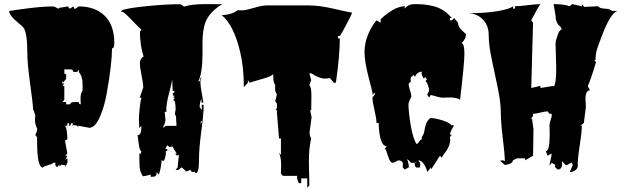

<svg xmlns="http://www.w3.org/2000/svg" viewBox="-20 -766 3024 930"><path d="M295.9 -79.1 306.2 -22.5 295.9 -11.7H306.2L295.9 8.8L306.2 0L307.1 21L295.9 43.5V34.2L278.3 32.2L267.6 39.6V30.8L256.3 44.4L247.6 34.2L248.5 22.5H237.8Q234.9 28.3 214.4 33.4Q193.8 38.6 188.5 44.4V45.9Q159.7 45.9 159.7 -79.1V-101.1L150.9 -112.8Q160.2 -128.9 160.2 -142.6Q149.4 -163.1 149.4 -187L150.9 -208Q150.9 -210 141.1 -236.8V-225.6Q139.2 -268.1 125.7 -362.8Q112.3 -457.5 112.3 -511.7Q112.3 -610.4 92.3 -633.8Q86.9 -640.1 68.4 -655.3Q24.4 -690.9 24.4 -712.9Q29.3 -713.4 46.4 -716.1Q63.5 -718.8 69.1 -719.5Q74.7 -720.2 90.3 -722.4Q106 -724.6 112.8 -725.3Q119.6 -726.1 133.8 -727.8Q147.9 -729.5 156 -730.2Q164.1 -731 176.5 -732.2Q189 -733.4 198 -733.6Q207 -733.9 218 -734.4Q229 -734.9 236.6 -734.9Q244.1 -734.9 252.2 -729.2Q260.3 -723.6 265.6 -723.6L264.6 -727.5L308.6 -734.9L317.9 -723.6L335 -734.9L341.8 -721.7L361.8 -734.9Q440.9 -734.9 487.3 -689.5Q533.7 -644 533.7 -556.6Q533.7 -531.7 522.5 -531.7Q522.5 -457 497.1 -314.5Q484.9 -245.6 462.2 -196.3Q439.5 -147 412.1 -147L358.9 -157.2V-148.4Q356.4 -159.7 340.3 -159.7H332.5V-160.6Q332.5 -171.4 329.3 -171.4Q326.2 -171.4 322.8 -163.8Q319.3 -156.2 317.6 -156.2Q315.9 -156.2 314.9 -157.2V-168.9H306.2V-157.2H295.9Q306.2 -136.7 306.2 -90.3L295.9 -86.9ZM371.1 -260.7 370.1 -289.1Q370.1 -314.5 379.9 -327.6V-361.3Q379.9 -396 361.8 -417.5V-429.7L354 -417.5H335Q335 -429.7 320.8 -429.7H291.5V-417.5Q291.5 -410.2 293 -408.7Q294.4 -407.2 300.3 -407.2V-383.8Q291 -374.5 289.1 -367.2L282.2 -373V-361.3H291.5L282.2 -350.1H291.5V-282.2L282.2 -271.5H300.3V-260.7H317.9Q318.8 -261.7 320.8 -263.9Q322.8 -266.1 323.2 -266.6Q323.7 -267.1 325.4 -268.6Q327.1 -270 328.1 -270.5Q333 -271.5 335 -271.5H361.8Q361.8 -260.7 371.1 -260.7ZM326.2 -157.2 332.5 -159.7V-157.2ZM306.2 -157.2Q307.1 -156.2 307.1 -154.8Q307.1 -153.3 306.2 -152.3ZM305.2 -149.4 306.2 -152.3V-147Q305.2 -147 305.2 -149.4Z M960.9 -559.1V-506.8Q960.9 -412.6 940.4 -371.1Q949.7 -371.1 949.7 -382.3V-386.2L958.5 -393.6Q950.7 -385.7 950.7 -366.9Q950.7 -348.1 957.8 -312Q964.8 -275.9 965.3 -269H956.1V-288.1Q947.3 -270.5 947.3 -251.5V-246.6L958.5 -232.9L956.5 -258.3H966.3V-254.4Q966.3 -212.9 955.1 -130.1Q943.8 -47.4 943.8 12Q943.8 71.3 928.7 73.2L921.4 65.4L909.7 67.4L901.9 56.6L880.4 65.9L881.8 64.5L860.4 44.4L842.3 57.6L830.6 56.6L840.8 44.4Q840.8 34.2 843.5 13.7Q846.2 -6.8 846.2 -17.6L837.4 -11.7L828.6 -22.5H836.4Q824.2 -38.6 815.4 -56.6L800.8 -53.7L789.6 -62.5L780.8 -44.4H789.6L790.5 -33.7L783.2 -35.2L783.7 -26.9Q783.7 -16.6 779.5 -1.5Q775.4 13.7 770.3 13.7Q765.1 13.7 763.2 5.9Q760.3 49.8 749.5 79.6L738.3 68.4V75.2Q738.3 83 732.9 86.9Q726.1 90.8 710.4 90.8L709.5 79.6Q695.3 84.5 672.9 87.9Q655.8 67.9 655.5 25.9Q655.3 -16.1 654.8 -22.5L662.6 -21.5L664.6 -33.7Q655.8 -36.1 651.6 -72Q647.5 -107.9 646.5 -111.3Q664.6 -111.3 664.6 -147.5V-156.2L654.8 -145.5L652.8 -183.1Q652.8 -206.1 656.5 -241.7Q660.2 -277.3 665.5 -293H656.7L673.8 -341.8Q673.8 -361.3 665.8 -400.4Q657.7 -439.5 657.7 -460.9Q657.7 -482.4 675.3 -492.2Q658.2 -547.4 657.7 -611.8L665.5 -623.5Q656.7 -627.4 618.4 -668.7Q580.1 -710 568.4 -710H565.4Q565.4 -722.7 670.4 -734.1Q775.4 -745.6 850.6 -745.6Q857.9 -745.6 871.1 -733.9Q907.7 -746.1 973.1 -746.1L1055.7 -745.6Q995.6 -708 977.1 -662.6Q960.9 -624 960.9 -559.1ZM785.6 -235.8 786.6 -224.6H777.8L781.2 -187Q781.2 -168.9 772 -156.2L772.5 -145.5L781.2 -156.2H835L832.5 -202.1L827.1 -213.4L830.6 -235.8Q830.6 -281.2 818.8 -281.2L827.1 -293H818.8L826.2 -302.7H817.9L816.9 -314.9Q825.2 -314.9 825.2 -325.7H816.4L814 -380.4Q811.5 -362.3 798.6 -313.2Q785.6 -264.2 785.6 -235.8ZM957.5 -177.2 953.1 -179.2Q952.1 -179.2 952.1 -173.3V-165.5Q952.1 -166.5 959.5 -178.2Q958.5 -177.2 957.5 -177.2ZM931.6 75.7 926.8 73.2ZM879.4 67.4Q879.4 65.9 880.4 65.9Z M1476.1 17.6 1478.5 131.8 1468.3 143.6V98.1H1439V121.1H1428.7Q1418.9 111.3 1418.9 85.9H1350.6L1340.8 75.2L1341.8 33.2Q1341.8 -1 1331.5 -26.9L1340.8 -15.1V-95.2H1331.5L1321.3 -220.7V-230.5L1314.5 -238.3L1321.3 -240.7V-264.2L1313 -275.4L1321.3 -308.6Q1312.5 -321.3 1312.5 -336.9Q1312.5 -352.5 1313 -354.5Q1303.7 -366.2 1303.7 -391.1V-407.7Q1298.8 -397 1247.6 -382.8Q1196.3 -368.7 1189.5 -365.2L1180.7 -377.4V-365.2L1161.1 -343.8Q1161.1 -436.5 1144.5 -509.3Q1113.8 -643.6 1053.7 -692.9Q1097.7 -692.9 1132.3 -716.8Q1137.7 -715.8 1153.6 -715.8Q1169.4 -715.8 1209.7 -727.8Q1250 -739.7 1269 -739.7H1478.5Q1526.4 -739.7 1594.5 -724.1Q1662.6 -708.5 1685.1 -704.6Q1685.1 -698.7 1657.5 -646.7Q1629.9 -594.7 1626 -591.8H1617.2V-580.1H1626Q1626 -498.5 1606.9 -365.2H1597.2L1577.6 -388.2Q1564.5 -385.3 1554.2 -385.3Q1526.4 -385.3 1487.3 -411.1H1478.5L1487.3 -377.4L1478.5 -354.5Q1488.3 -342.8 1488.3 -307.1Q1488.3 -271.5 1487.8 -252.4Q1487.3 -233.4 1487.3 -230.5Q1486.8 -230.5 1484.9 -232.9Q1482.9 -232.9 1482.9 -229.5L1489.3 -198.2L1479.5 -125.5Q1479.5 -107.4 1487.3 -95.2Q1476.1 -49.8 1476.1 17.6Z M2122.1 -293Q2110.8 -293 2066.9 -306.2L2058.6 -293.9L2049.8 -306.2Q2049.8 -312 2054.2 -317.6Q2058.6 -323.2 2058.6 -330.1Q2058.6 -336.9 2052.7 -353.3Q2046.9 -369.6 2041 -373L2049.8 -385.3L2043 -383.8L2041 -393.6L2032.2 -385.3Q2022 -402.8 2022 -409.9Q2022 -417 2022.9 -418.9Q2011.7 -418.9 2001.7 -410.9Q1991.7 -402.8 1989.7 -390.1L1988.3 -397L1979.5 -404.8V-397Q1968.8 -397 1968.8 -382.3Q1968.8 -379.9 1970.2 -371.1L1960.4 -362.3L1959.5 -357.9Q1959.5 -347.7 1966.1 -328.1Q1972.7 -308.6 1972.7 -297.9Q1970.7 -295.9 1964.6 -280.8Q1958.5 -265.6 1958.5 -264.2Q1958.5 -222.7 1969.7 -157.7Q1981 -92.8 1997.6 -68.8Q2003.4 -68.8 2009.8 -79.6Q2016.1 -90.3 2022.9 -90.3V-102.1Q2033.2 -115.7 2035.6 -131.6Q2038.1 -147.5 2042.7 -163.1Q2047.4 -178.7 2063.5 -194.3Q2085.4 -194.3 2120.4 -183.8Q2155.3 -173.3 2168.9 -158.2V-159.7L2179.7 -158.2Q2162.1 -132.8 2159.2 -113.8H2168.9L2159.2 -102.1L2160.6 -89.4Q2160.6 -57.1 2132.3 -22Q2122.1 -9.3 2120.6 -1.5L2111.3 -11.7Q2104 -2 2090.1 21Q2076.2 43.9 2066.9 55.2V44.4L2049.8 67.4Q2045.4 46.9 2033.2 28.8Q2021 10.7 2005.4 10.7L2015.1 22.5V44.4L2002 45.9Q1988.3 46.9 1988.3 22.5H1970.2Q1961.4 9.8 1951.7 4.9Q1953.1 10.3 1956.1 17.6Q1960.4 30.3 1960.4 44.4L1940.4 55.2L1930.7 44.4L1931.6 27.3Q1931.6 20.5 1925 15.6Q1918.5 10.7 1912.6 10.7Q1906.7 10.7 1897 16.6Q1887.2 22.5 1882.3 22.5Q1872.1 22.5 1865.2 5.6Q1858.4 -11.2 1853.5 -28.1Q1848.6 -44.9 1843.3 -44.9L1853.5 -57.6Q1817.9 -57.6 1814 -170.4H1803.7Q1803.7 -191.9 1793.9 -232.4Q1784.2 -272.9 1784.2 -293.9L1796.9 -311L1794.4 -316.9L1784.2 -306.6V-316.9Q1780.8 -333.5 1768.6 -378.9Q1745.6 -466.8 1745.6 -511.7Q1745.6 -556.6 1762.5 -597.9Q1779.3 -639.2 1803.7 -667.5L1823.7 -656.2V-672.4Q1847.2 -696.8 1879.9 -716.1Q1912.6 -735.4 1940.4 -735.8V-724.6Q1947.3 -733.4 1958.7 -739.7Q1970.2 -746.1 1991 -746.1Q2011.7 -746.1 2032 -744.4Q2052.2 -742.7 2078.6 -736.3Q2128.4 -725.1 2168.9 -678.7H2159.2V-667.5H2168.9L2179.7 -678.7L2198.7 -656.2Q2198.7 -636.2 2216.8 -619.6Q2234.9 -603 2237.3 -600.1Q2237.3 -577.1 2215.8 -557.6Q2229.5 -553.2 2229.5 -506.3Q2229.5 -459.5 2208.5 -283.2Q2189.9 -293.9 2160.2 -293.9ZM1997.6 13.7Q1996.6 19 1989.7 22.5Q1997.6 22.5 1997.6 13.7ZM1885.7 9.8Q1884.8 8.8 1883.8 8.8Q1882.8 8.8 1882.8 10.7Q1882.8 9.8 1885.7 9.8Z M2817.9 -249 2808.1 -170.4 2789.6 -154.8 2798.3 -158.2Q2798.3 -126 2788.3 -63Q2778.3 0 2778.3 33.2H2779.3Q2779.3 49.3 2767.1 58.3Q2754.9 67.4 2739.7 67.4L2754.4 33.2L2750 22.5L2748 22L2724.1 34.2L2719.7 33.2L2701.2 13.7L2702.6 26.9Q2702.6 55.2 2681.2 55.2Q2680.2 54.2 2676.3 50.8Q2667.5 43.9 2667.5 40Q2667.5 36.1 2670.9 33.2L2651.9 22.5L2641.6 37.1Q2642.1 27.8 2647 8.1Q2651.9 -11.7 2651.9 -22.5L2632.3 -11.7L2624 -33.7Q2642.6 -33.7 2642.6 -116.2L2641.6 -159.7Q2641.6 -168.5 2647.2 -184.8Q2652.8 -201.2 2652.8 -208.5Q2652.8 -215.8 2646 -215.8L2641.6 -214.8L2632.3 -226.6Q2620.6 -226.6 2597.4 -220.7Q2574.2 -214.8 2562 -214.8V-204.1L2548.8 -189L2556.6 -193.4Q2564 -142.1 2564 -140.6L2562 -11.7L2523.4 10.7L2524.4 3.4L2521 1H2483.9L2464.4 10.7Q2462.9 28.3 2425.3 33.2L2403.8 13.7Q2403.8 10.7 2411.6 10.7Q2419.4 10.7 2425.3 14.6Q2424.8 -22 2415.3 -98.4Q2405.8 -174.8 2405.8 -222.4Q2405.8 -270 2391.1 -340.1Q2376.5 -410.2 2361.8 -479Q2347.2 -547.9 2347.2 -595.2Q2347.2 -642.6 2319.3 -671.1Q2291.5 -699.7 2252 -702.1Q2334 -702.1 2393.1 -712.6Q2452.1 -723.1 2464.4 -735.8L2466.8 -723.6L2468.8 -722.7Q2475.1 -722.7 2475.1 -732.4L2474.1 -735.8Q2496.1 -735.8 2537.4 -741Q2578.6 -746.1 2597.7 -746.1Q2582 -724.6 2553.2 -667.5L2562 -656.2L2553.2 -339.8L2597.7 -350.1V-339.8L2661.6 -350.1V-344.7Q2674.3 -361.3 2674.3 -433.6L2670.9 -554.2Q2670.9 -567.4 2680.7 -595Q2690.4 -622.6 2700.2 -622.6Q2700.2 -632.3 2690.4 -640.6Q2670.9 -656.7 2670.9 -690.4L2661.6 -746.1Q2710.9 -746.1 2739.7 -735.8L2751.5 -746.1L2798.3 -735.8V-746.1L2810.1 -732.4L2877 -735.8Q2884.3 -725.1 2909.9 -724.1Q2935.5 -723.1 2944.8 -712.9H2972.2Q2936.5 -707 2888.2 -573.2Q2866.7 -518.6 2865.7 -498L2864.7 -475.6H2857.9L2866.7 -464.8Q2841.3 -378.9 2827.1 -348.6L2837.9 -328.6Q2815.9 -328.6 2815.9 -286.6Z"/></svg>

Font: Butcherman
Style: Regular
Weight: 400
Version: Version 001.003